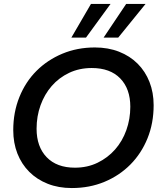

<svg xmlns="http://www.w3.org/2000/svg" viewBox="-20 -944 824 971"><path d="M757 -412Q757 -321 726 -244.5Q695 -168 639.5 -112Q584 -56 508.5 -24.5Q433 7 343 7Q276 7 221.5 -14.5Q167 -36 128 -75Q89 -114 68 -167.5Q47 -221 47 -286Q47 -376 78 -453Q109 -530 164.5 -585.5Q220 -641 295.5 -672.5Q371 -704 460 -704Q527 -704 582 -682.5Q637 -661 676 -622Q715 -583 736 -529.5Q757 -476 757 -412ZM165 -293Q165 -202 216 -149Q267 -96 359 -96Q422 -96 473.5 -121Q525 -146 562 -188Q599 -230 619 -286Q639 -342 639 -404Q639 -495 588 -547.5Q537 -600 444 -600Q381 -600 329.5 -575.5Q278 -551 241.5 -509Q205 -467 185 -411.5Q165 -356 165 -293ZM716 -924 578 -754H504L618 -924ZM539 -924 415 -754H341L440 -924Z"/></svg>

Font: SVN-Poppins Medium
Style: Italic
Weight: 500
Italic angle: -10°
Designer: Ninad Kale (Devanagari), Jonny Pinhorn (Latin)
Foundry: Indian Type Foundry
Version: Version 3.002 2017; ttfautohint (v1.8.3)